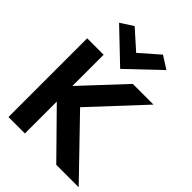

<svg xmlns="http://www.w3.org/2000/svg" viewBox="-280 -1112 1247 1247"><g transform="rotate(45 343.5 -488.5)"><path d="M113 -931 330 -724 548 -931 461 -986 330 -871 200 -987ZM683 10 322 -364 647 -713H457L189 -426V-713H38V10H189V-283L477 10Z"/></g></svg>

Font: Bluebird
Style: SfBd
Weight: 700
Designer: Jasper
Foundry: Cannot Into Space Fonts
Version: Version 0.98